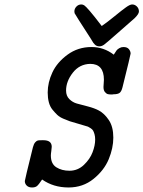

<svg xmlns="http://www.w3.org/2000/svg" viewBox="-20 -829 640 857"><path d="M90.8 -21Q90.8 -25.9 127 -171.9Q130.9 -187 137.5 -194.1Q144 -201.2 149.4 -202.1Q154.8 -203.1 167 -203.1H173.8Q210.9 -203.1 210.9 -173.8Q210.9 -168 209 -155Q207 -142.1 207 -134.8Q207 -97.7 231.4 -82.3Q255.9 -66.9 290 -66.9Q327.1 -66.9 354.5 -93Q381.8 -119.1 393.3 -149.7Q404.8 -180.2 404.8 -206.1Q404.8 -219.2 401.9 -229.7Q398.9 -240.2 395.5 -246.1Q392.1 -252 384 -257.1Q376 -262.2 372.6 -263.7Q369.1 -265.1 359.6 -267.6Q350.1 -270 348.1 -271Q343.3 -272.9 322.5 -278.6Q301.8 -284.2 292 -287.6Q282.2 -291 264.2 -298.6Q246.1 -306.2 236.1 -315.7Q226.1 -325.2 214.6 -339.1Q203.1 -353 198 -372.6Q192.9 -392.1 192.9 -416Q192.9 -460.9 213.9 -505.9Q234.9 -550.8 281.5 -585Q328.1 -619.1 388.2 -619.1Q443.4 -619.1 487.8 -585Q497.6 -600.1 500.7 -604.5Q503.9 -608.9 512.5 -614Q521 -619.1 530.8 -619.1Q547.9 -619.1 555.4 -609.6Q563 -600.1 563 -589.8Q563 -585 526.9 -439.9Q522 -419.9 513.4 -414.1Q504.9 -408.2 486.8 -408.2Q485.8 -408.2 483.4 -407.7Q481 -407.2 480 -407.2Q468.8 -407.2 461.9 -408.7Q455.1 -410.2 448.5 -418Q441.9 -425.8 441.9 -440.9Q441.9 -446.8 442.9 -457.3Q443.8 -467.8 443.8 -473.1Q443.8 -543.9 382.8 -543.9Q335 -543 304.9 -504.4Q274.9 -465.8 274.9 -424.8Q274.9 -400.9 289.6 -386.5Q304.2 -372.1 323 -366.9Q341.8 -361.8 371.8 -354Q401.9 -346.2 420.9 -335.9Q445.8 -322.8 465.8 -293Q485.8 -263.2 485.8 -214.8Q485.8 -168 465.3 -118.4Q444.8 -68.8 397.5 -30.5Q350.1 7.8 286.1 7.8Q218.3 7.8 168 -27.8Q152.8 -4.9 145 1.5Q137.2 7.8 123 7.8Q107.9 7.8 99.4 -0.5Q90.8 -8.8 90.8 -21ZM312 -777.8Q312 -790 321 -799.6Q330.1 -809.1 342.8 -809.1Q349.6 -809.1 355.7 -805.4Q361.8 -801.8 380.9 -779.8Q399.9 -757.8 434.1 -712.9Q459 -730 491.5 -756.6Q523.9 -783.2 542 -796.1Q560.1 -809.1 569.8 -809.1Q582 -809.1 591.1 -800Q600.1 -791 600.1 -777.8Q600.1 -766.6 581.1 -748Q548.8 -720.2 504.9 -681.2Q455.1 -637.2 444.6 -629.6Q434.1 -622.1 423.8 -622.1Q418 -622.1 412.6 -624Q407.2 -626 403.1 -630.4Q398.9 -634.8 396.5 -637.9Q394 -641.1 390.6 -647.5Q387.2 -653.8 386.2 -654.8Q314.5 -765.6 313 -770Q312 -772.9 312 -777.8Z"/></svg>

Font: CMU Typewriter Text
Style: BoldItalic
Weight: 700
Italic angle: -14.04°
Version: Version 0.7.0